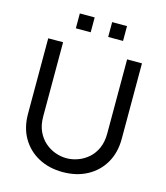

<svg xmlns="http://www.w3.org/2000/svg" viewBox="-132 -1008 972 1124"><g transform="rotate(15 354.0 -446.5)"><path d="M407 -818V-908H497V-818ZM211 -818V-908H301V-818ZM354 15Q270.5 15 206.5 -19.5Q142.5 -54 106.2 -116.2Q70 -178.5 70 -262.5V-719.5L160 -720V-270Q160 -219 177.2 -181.2Q194.5 -143.5 223 -118.5Q251.5 -93.5 285.8 -81.2Q320 -69 354 -69Q388.5 -69 423 -81.5Q457.5 -94 485.8 -118.8Q514 -143.5 531 -181.5Q548 -219.5 548 -270V-720H638V-262.5Q638 -179 601.8 -116.5Q565.5 -54 501.5 -19.5Q437.5 15 354 15Z"/></g></svg>

Font: Cns Manrope Med
Style: Regular
Weight: 500
Designer: Mikhail Sharanda
Foundry: Mikhail Sharanda
Version: Version 4.504